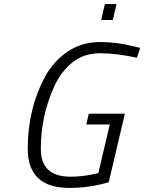

<svg xmlns="http://www.w3.org/2000/svg" viewBox="-20 -911 707 941"><path d="M476 -813H533L551 -891H494ZM320 10C386.7 10 451 0.7 513 -18L592 -354H415L403 -301H518L462 -63L442 -58C402 -49.3 363.3 -45 326 -45C228.7 -45 180 -90.3 180 -181C180 -288.3 202 -390.7 246 -488C268 -536 297.7 -575 335 -605C372.3 -635 417.5 -650 470.5 -650C523.5 -650 583.7 -642.7 651 -628L667 -676L640 -683C582 -697.7 525 -705 469 -705C410.3 -705 357.8 -689.3 311.5 -658C265.2 -626.7 228 -585.3 200 -534C144 -429.3 116 -312 116 -182C116 -54 184 10 320 10Z"/></svg>

Font: Titillium Web
Style: Light Italic
Weight: 300
Italic angle: -13°
Version: Version 1.001;PS 57.000;hotconv 1.0.70;makeotf.lib2.5.55311